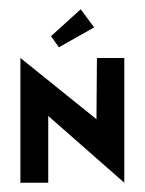

<svg xmlns="http://www.w3.org/2000/svg" viewBox="-20 -394 312 414"><path d="M90 -316 107 -292 183 -335 154 -374ZM24 0H84V-144L248 0V-269H189L188 -137L24 -269Z"/></svg>

Font: Hussar Tani
Style: Dwa
Weight: 700
Foundry: Cannot Into Space Fonts
Version: Version 0.92